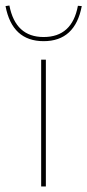

<svg xmlns="http://www.w3.org/2000/svg" viewBox="-40 -675 316 695"><path d="M256 -653 242 -654Q221 -541 118 -541Q16 -541 -6 -655L-20 -653Q4 -526 118 -526Q232 -526 256 -653ZM109 0V-459H126V0Z"/></svg>

Font: EauTestSC Thin
Style: Regular
Weight: 250
Designer: Christian Thalmann (Catharsis Fonts)
Version: Version 0.001;PS 000.001;hotconv 1.0.88;makeotf.lib2.5.64775